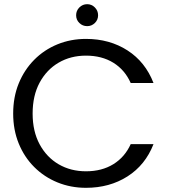

<svg xmlns="http://www.w3.org/2000/svg" viewBox="-20 -892 812 918"><path d="M43 -349Q43 -428 69.5 -493Q96 -558 143.5 -606Q191 -654 254.5 -680Q318 -706 391 -706Q504 -706 589.5 -651Q675 -596 714 -495H605Q577 -558 522 -592Q467 -626 391 -626Q318 -626 260.5 -592.5Q203 -559 169.5 -497Q136 -435 136 -349Q136 -264 169.5 -202Q203 -140 260.5 -106.5Q318 -73 391 -73Q467 -73 522 -107Q577 -141 605 -203H714Q675 -103 589.5 -48.5Q504 6 391 6Q318 6 254.5 -20Q191 -46 143.5 -93.5Q96 -141 69.5 -206Q43 -271 43 -349ZM397 -767Q375 -767 359.5 -782Q344 -797 344 -819Q344 -841 359.5 -856.5Q375 -872 397 -872Q418 -872 433.5 -856.5Q449 -841 449 -819Q449 -797 433.5 -782Q418 -767 397 -767Z"/></svg>

Font: Poppins
Style: Regular
Weight: 400
Designer: Ninad Kale (Devanagari), Jonny Pinhorn (Latin)
Version: Version 5.002